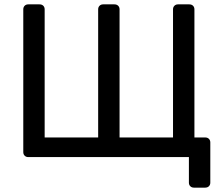

<svg xmlns="http://www.w3.org/2000/svg" viewBox="-20 -720 1018 880"><path d="M868.8 140Q858.6 140 852.2 133.6Q845.8 127.3 845.8 117.1V0H109.6Q99.4 0 93.1 -6.4Q86.7 -12.7 86.7 -22.9V-677.1Q86.7 -687.4 93.1 -693.7Q99.4 -700 109.6 -700H161Q172 -700 178.4 -693.6Q184.7 -687.3 184.7 -677.1V-90H429.9V-677.1Q429.9 -687.3 436.3 -693.6Q442.7 -700 452.9 -700H504.2Q515.2 -700 521.6 -693.6Q528 -687.3 528 -677.1V-90H773V-677.1Q773 -687.3 779.4 -693.6Q785.8 -700 795.9 -700H847.3Q858.3 -700 864.7 -693.6Q871.1 -687.3 871.1 -677.1V-90H920.1Q931.1 -90 937.5 -83.6Q943.9 -77.2 943.9 -67.1V117.1Q943.9 127.3 937.5 133.6Q931.1 140 920.1 140Z"/></svg>

Font: Rubik Light
Style: Regular
Weight: 300
Designer: Hubert and Fischer
Foundry: Hubert and Fischer
Version: Version 2.300;gftools[0.9.30]